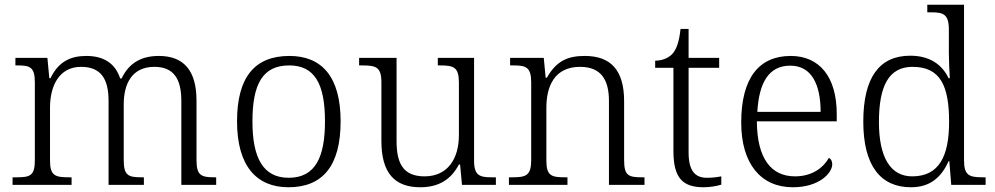

<svg xmlns="http://www.w3.org/2000/svg" viewBox="-20 -780 4196 810"><path d="M33 0H282V-32H271C214 -32 191 -38 191 -102V-326C191 -417 229 -498 322 -498C407 -498 438 -446 438 -354V0H587V-32H579C521 -32 502 -39 502 -105V-340C502 -427 537 -498 631 -498C714 -498 745 -446 745 -354V0H892V-32H886C829 -32 809 -39 809 -105V-355C809 -483 755 -544 650 -544C576 -544 524 -514 493 -449H487C467 -510 421 -544 344 -544C279 -544 227 -521 193 -450H188L180 -536H45V-504H55C106 -504 127 -497 127 -433V-105C127 -39 108 -32 50 -32H33Z M1197 10C1341 10 1417 -80 1417 -268C1417 -457 1337 -544 1201 -544C1055 -544 980 -455 980 -268C980 -80 1062 10 1197 10ZM1198 -30C1089 -30 1045 -115 1045 -268C1045 -425 1088 -504 1200 -504C1307 -504 1351 -427 1351 -268C1351 -118 1311 -30 1198 -30Z M1753 10C1829 10 1882 -21 1916 -86H1921L1929 0H2072V-32H2055C2004 -32 1980 -39 1980 -102V-536H1827V-504H1837C1894 -504 1916 -497 1916 -431V-210C1916 -112 1870 -36 1771 -36C1677 -36 1653 -96 1653 -186V-536H1495V-504H1509C1566 -504 1589 -497 1589 -433V-185C1589 -50 1645 10 1753 10Z M2127 0H2374V-32H2364C2307 -32 2285 -38 2285 -102V-326C2285 -414 2318 -498 2427 -498C2517 -498 2549 -442 2549 -354V0H2699V-32H2689C2631 -32 2613 -39 2613 -105V-353C2613 -485 2556 -544 2447 -544C2378 -544 2328 -525 2287 -452H2282L2274 -536H2132V-504H2147C2198 -504 2221 -497 2221 -433V-105C2221 -39 2199 -32 2141 -32H2127Z M2949 10C2974 10 3004 5 3023 -1V-36C3002 -32 2985 -30 2962 -30C2911 -30 2885 -61 2885 -137V-494H3014V-536H2885V-658H2851C2845 -601 2833 -570 2815 -551C2797 -533 2770 -524 2744 -524V-494H2821V-143C2821 -30 2859 10 2949 10Z M3325 10C3436 10 3491 -50 3491 -87C3491 -101 3485 -110 3477 -114C3453 -72 3406 -36 3334 -36C3234 -36 3174 -110 3173 -268H3510V-299C3510 -457 3436 -544 3316 -544C3182 -544 3107 -451 3107 -263C3107 -89 3190 10 3325 10ZM3442 -308H3175C3182 -431 3223 -503 3314 -503C3403 -503 3442 -425 3442 -308Z M3823 10C3906 10 3952 -34 3982 -100H3985L3993 0H4138V-32H4127C4070 -32 4047 -39 4047 -103V-760H3892V-728H3908C3959 -728 3983 -721 3983 -655V-557C3983 -526 3985 -485 3987 -450H3982C3954 -508 3902 -545 3820 -545C3689 -545 3622 -452 3622 -267C3622 -81 3695 10 3823 10ZM3830 -36C3738 -35 3688 -114 3688 -265C3688 -415 3728 -498 3830 -498C3947 -498 3984 -418 3984 -266C3984 -118 3940 -37 3830 -36Z"/></svg>

Font: Noto Serif Georgian Light
Style: Regular
Weight: 300
Designer: Monotype Design Team, Akaki Razmadze
Foundry: Google LLC
Version: Version 2.003